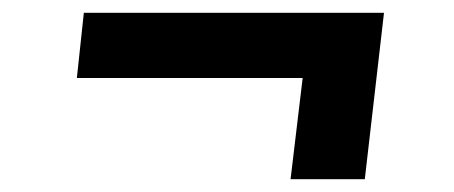

<svg xmlns="http://www.w3.org/2000/svg" viewBox="-20 -437 709 300"><path d="M550 -157H434L452.9 -315.1H100.1L111 -417H580Z"/></svg>

Font: Merriweather Sans Variable Regular
Style: Italic
Weight: 300
Italic angle: -8°
Designer: Eben Sorkin
Foundry: Eben Sorkin
Version: Version 2.001